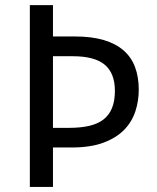

<svg xmlns="http://www.w3.org/2000/svg" viewBox="-20 -734 616 754"><path d="M524.9 -381.8Q524.9 -337.4 511.5 -296.4Q498 -255.4 467.3 -223.9Q436.5 -192.4 386 -173.6Q335.4 -154.8 261.2 -154.8H188V0H97.2V-713.9H188V-590.8H273.9Q339.4 -590.8 386.7 -576.9Q434.1 -563 464.8 -536.4Q495.6 -509.8 510.3 -470.7Q524.9 -431.6 524.9 -381.8ZM188 -231.9H251Q296.4 -231.9 330.3 -239.7Q364.3 -247.6 386.5 -264.9Q408.7 -282.2 419.9 -309.8Q431.2 -337.4 431.2 -377Q431.2 -446.8 391.1 -480Q351.1 -513.2 266.1 -513.2H188Z"/></svg>

Font: Droid Sans
Style: Regular
Weight: 400
Version: Version 1.00 build 113